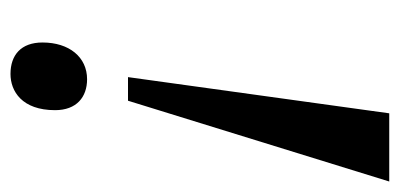

<svg xmlns="http://www.w3.org/2000/svg" viewBox="-218 -536 762 366"><g transform="rotate(90 163.0 -353.0)"><path d="M127 -216H172L326 -714H196ZM121 8C154 8 190 -14 190 -77C190 -118 165 -138 131 -138C89 -138 61 -104 61 -53C61 -12 85 8 121 8Z"/></g></svg>

Font: Noto Serif Condensed Semi
Style: Italic
Weight: 600
Width: 3
Italic angle: -12°
Designer: Monotype Design Team
Foundry: Monotype Imaging Inc.
Version: Version 1.901